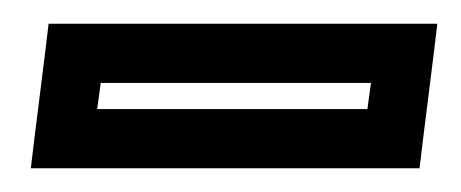

<svg xmlns="http://www.w3.org/2000/svg" viewBox="-20 -367 389 162"><path d="M337 -250 346 -322 349 -347H324H46H21L18 -322L9 -250L6 -225H31H309H334L337 -250ZM290 -275H62L65 -297H293L290 -275Z"/></svg>

Font: Gamestation Display Outline
Style: Italic
Weight: 400
Designer: Jonas Hecksher
Foundry: Jonas Hecksher, Playtypeª, e-types AS
Version: Version 1.003